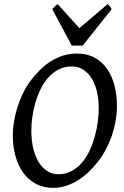

<svg xmlns="http://www.w3.org/2000/svg" viewBox="-20 -887 594 922"><path d="M454.1 -369.1Q454.1 -410.2 445.6 -446.5Q437 -482.9 420.7 -509.8Q404.3 -536.6 380.1 -552.2Q356 -567.9 324.7 -567.9Q290 -567.9 262.2 -553.7Q234.4 -539.6 212.6 -515.4Q190.9 -491.2 175.5 -460Q160.2 -428.7 150.1 -394.3Q140.1 -359.9 135.3 -325.2Q130.4 -290.5 130.4 -259.8Q130.4 -214.4 139.4 -175.8Q148.4 -137.2 165.3 -109.4Q182.1 -81.5 206.1 -65.9Q230 -50.3 259.3 -50.3Q294.9 -50.3 323 -65.2Q351.1 -80.1 372.8 -105.2Q394.5 -130.4 409.9 -163.1Q425.3 -195.8 435.1 -231.2Q444.8 -266.6 449.5 -302.2Q454.1 -337.9 454.1 -369.1ZM541.5 -377.9Q541.5 -343.3 535.4 -307.6Q529.3 -272 517.6 -237.3Q505.9 -202.6 488.8 -170.2Q471.7 -137.7 449.7 -109.9Q429.2 -83.5 405.3 -60.8Q381.3 -38.1 354.2 -21.2Q327.1 -4.4 297.4 5.4Q267.6 15.1 234.9 15.1Q187 15.1 150.9 -4.9Q114.7 -24.9 90.3 -59.3Q65.9 -93.8 53.7 -139.6Q41.5 -185.5 41.5 -236.8Q41.5 -269.5 47.4 -304.2Q53.2 -338.9 64 -372.8Q74.7 -406.7 90.1 -438.5Q105.5 -470.2 125 -497.1Q145.5 -524.4 169.4 -548.6Q193.4 -572.8 221.4 -590.8Q249.5 -608.9 281.2 -619.4Q313 -629.9 349.1 -629.9Q398.4 -629.9 434.8 -609.9Q471.2 -589.8 494.9 -555.4Q518.6 -521 530 -475.1Q541.5 -429.2 541.5 -377.9ZM377 -668H324.7L231 -842.8Q238.3 -852.1 243.7 -856.7Q249 -861.3 256.8 -867.2L361.3 -752L497.1 -867.2Q502.9 -861.8 507.3 -856.9Q511.7 -852.1 516.1 -842.8Z"/></svg>

Font: Gentium Book Basic
Style: Italic
Weight: 400
Italic angle: -8°
Designer: J. Victor Gaultney and Annie Olsen
Foundry: SIL International
Version: Version 1.102; 2013; Maintenance release